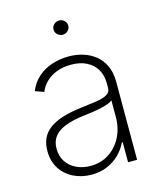

<svg xmlns="http://www.w3.org/2000/svg" viewBox="-111 -810 760 903"><g transform="rotate(-15 269.0 -358.0)"><path d="M223.6 12.2Q176.8 12.2 137.2 -6.8Q97.7 -25.9 74 -62Q50.3 -98.1 50.3 -149.9Q50.3 -184.1 62.5 -210.2Q74.7 -236.3 99.9 -255.1Q125 -273.9 164.6 -286.4Q204.1 -298.8 258.8 -305.2Q300.3 -310.1 332.8 -314.9Q365.2 -319.8 384 -330.3Q402.8 -340.8 402.8 -361.3V-383.8Q402.8 -423.8 386 -452.4Q369.1 -481 337.6 -496.8Q306.2 -512.7 262.2 -512.7Q223.1 -512.7 192.4 -501Q161.6 -489.3 140.4 -468.8Q119.1 -448.2 108.4 -421.4L65.9 -436.5Q82 -476.1 111.6 -502Q141.1 -527.8 179.9 -540.5Q218.8 -553.2 261.2 -553.2Q297.9 -553.2 331.3 -543Q364.7 -532.7 390.9 -511.5Q417 -490.2 432.1 -457.8Q447.3 -425.3 447.3 -380.9V0H403.3V-98.1H399.4Q385.3 -67.4 360.4 -42.5Q335.4 -17.6 301 -2.7Q266.6 12.2 223.6 12.2ZM229 -28.8Q279.8 -28.8 318.8 -54Q357.9 -79.1 380.4 -122.8Q402.8 -166.5 402.8 -221.2V-301.3Q394.5 -294.4 379.2 -288.8Q363.8 -283.2 344.5 -278.8Q325.2 -274.4 304.2 -271.5Q283.2 -268.6 263.2 -266.1Q203.6 -259.3 166.5 -244.4Q129.4 -229.5 112.1 -206.1Q94.7 -182.6 94.7 -148.4Q94.7 -111.8 112.3 -85Q129.9 -58.1 160.4 -43.5Q190.9 -28.8 229 -28.8ZM262.2 -658.7Q247.6 -658.7 236.8 -668.9Q226.1 -679.2 226.1 -693.4Q226.1 -708 236.8 -718Q247.6 -728 262.2 -728Q276.9 -728 287.4 -718Q297.9 -708 297.9 -693.4Q297.9 -679.2 287.4 -668.9Q276.9 -658.7 262.2 -658.7Z"/></g></svg>

Font: Inter ExtraLight
Style: Regular
Weight: 250
Designer: Rasmus Andersson
Foundry: rsms
Version: Version 4.001;git-66647c0bb